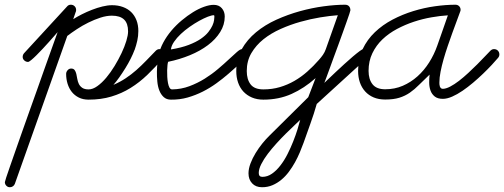

<svg xmlns="http://www.w3.org/2000/svg" viewBox="-142 -409 2113 805"><path d="M-24.4 -149.4Q-33.2 -149.4 -40 -155.5Q-46.9 -161.6 -46.9 -170.4Q-46.9 -179.2 -41 -186L139.6 -382.3Q145.5 -389.2 154.8 -389.2Q164.6 -389.2 170.9 -382.8Q177.2 -376.5 177.2 -366.7Q177.2 -364.3 176.3 -360.4L175.8 -359.9L165 -328.6Q181.2 -338.9 201.4 -349.1Q221.7 -359.4 243.7 -367.9Q265.6 -376.5 287.4 -381.8Q309.1 -387.2 328.1 -387.2Q353 -387.2 373.5 -379.6Q394 -372.1 408.2 -358.2Q422.4 -344.2 430.2 -324.2Q438 -304.2 438 -278.8Q438 -258.3 433.6 -238.5Q429.2 -218.8 422.4 -199.7L421.9 -199.2Q416 -183.1 406 -163.1Q396 -143.1 383.5 -123Q371.1 -103 358.2 -84.7Q345.2 -66.4 333.5 -53.2Q361.8 -65.4 385.3 -81.1Q408.7 -96.7 429.7 -115.2Q450.7 -133.8 470.5 -154.3Q490.2 -174.8 511.2 -196.3Q518.1 -203.1 526.4 -203.1Q536.1 -203.1 542.5 -196.8Q548.8 -190.4 548.8 -180.7Q548.8 -173.3 543 -166.5Q509.8 -127.9 476.3 -95.7Q442.9 -63.5 405.5 -40.3Q368.2 -17.1 325 -4.2Q281.7 8.8 229.5 8.8Q206.1 8.8 188.5 0Q170.9 -8.8 159.2 -23.4Q147.5 -38.1 141.4 -57.6Q135.3 -77.1 135.3 -99.1Q135.3 -107.4 141.4 -114.5Q147.5 -121.6 156.2 -121.6Q166.5 -121.6 171.1 -115Q175.8 -108.4 178 -98.9Q180.2 -89.4 182.1 -77.9Q184.1 -66.4 188.7 -56.9Q193.4 -47.4 202.9 -40.8Q212.4 -34.2 229.5 -34.2Q247.1 -34.2 266.1 -47.9Q285.2 -61.5 303.5 -83.3Q321.8 -105 338.4 -132.3Q355 -159.7 367.7 -186.5Q380.4 -213.4 387.7 -237.5Q395 -261.7 395 -277.3Q395 -311 378.2 -327.1Q361.3 -343.3 327.1 -343.3Q304.7 -343.3 279.1 -335Q253.4 -326.7 228.3 -314.2Q203.1 -301.8 180.2 -286.6Q157.2 -271.5 140.1 -258.3L-79.6 361.3Q-82 368.2 -87.9 372.1Q-93.8 376 -100.6 376Q-109.4 376 -115.5 369.6Q-121.6 363.3 -121.6 354.5Q-121.6 352.5 -116 335.2Q-110.4 317.9 -100.3 289.3Q-90.3 260.7 -77.1 222.9Q-64 185.1 -48.8 142.3Q-33.7 99.6 -17.6 54.4Q-1.5 9.3 14.2 -34.7Q29.8 -78.6 43.9 -118.7Q58.1 -158.7 69.6 -190.7Q81.1 -222.7 88.9 -244.6Q96.7 -266.6 99.6 -274.4Q95.2 -269.5 85.7 -258.5Q76.2 -247.6 63.7 -233.6Q51.3 -219.7 37.4 -204.8Q23.4 -189.9 11.2 -177.7Q-1 -165.5 -10.7 -157.5Q-20.5 -149.4 -24.4 -149.4Z M563 -149.9Q561.5 -146.5 560.3 -136.7Q559.1 -127 558.8 -114Q558.6 -101.1 559.3 -86.9Q560.1 -72.8 562.3 -61Q564.5 -49.3 568.6 -41.7Q572.8 -34.2 579.6 -34.2Q617.7 -34.7 652.1 -47.6Q686.5 -60.5 716.6 -79.3Q746.6 -98.1 772.2 -119.9Q797.9 -141.6 817.6 -160.2Q837.4 -178.7 851.3 -190.9Q865.2 -203.1 872.6 -203.1Q880.9 -203.1 888.2 -197.3Q895.5 -191.4 895.5 -182.1Q895.5 -177.7 894.3 -173.6Q893.1 -169.4 889.6 -166.5Q875.5 -154.3 856.7 -136.5Q837.9 -118.7 814.9 -98.9Q792 -79.1 765.4 -59.8Q738.8 -40.5 708.5 -25.1Q678.2 -9.8 644.8 -0.2Q611.3 9.3 574.7 8.8Q556.2 8.8 544.4 -2Q532.7 -12.7 526.1 -29.5Q519.5 -46.4 517.6 -67.1Q515.6 -87.9 515.9 -108.6Q516.1 -129.4 518.6 -147.5Q521 -165.5 522.9 -177.2Q528.3 -204.1 542.5 -230.5Q556.6 -256.8 576.4 -280.3Q596.2 -303.7 619.9 -323.5Q643.6 -343.3 667.2 -357.9Q690.9 -372.6 713.6 -380.6Q736.3 -388.7 753.9 -388.7Q775.9 -388.7 788.1 -374.5Q800.3 -360.4 800.3 -339.8Q800.3 -305.2 781.2 -274.7Q762.2 -244.1 729.7 -219.7Q697.3 -195.3 654.1 -177.5Q610.8 -159.7 563 -149.9ZM574.7 -201.7Q618.7 -209 649.2 -220.7Q679.7 -232.4 700 -246.3Q720.2 -260.3 731.7 -274.9Q743.2 -289.6 748.8 -302.2Q754.4 -314.9 755.6 -324.7Q756.8 -334.5 756.8 -338.4Q756.8 -339.4 756.6 -342.3Q756.3 -345.2 754.4 -345.2Q745.6 -345.2 729.2 -338.9Q712.9 -332.5 693.4 -321.8Q673.8 -311 653.3 -296.6Q632.8 -282.2 616 -266.4Q599.1 -250.5 587.6 -233.6Q576.2 -216.8 574.7 -201.7Z M1384.3 -204.6Q1392.6 -204.6 1398.9 -198.5Q1405.3 -192.4 1405.3 -184.1Q1405.3 -173.8 1397.9 -166.5L1186 26.9Q1174.3 68.4 1159.7 108.6Q1145 148.9 1130.9 189.5Q1124 208.5 1115.2 229.5Q1106.4 250.5 1095 271.2Q1083.5 292 1069.3 311Q1055.2 330.1 1037.8 344.5Q1020.5 358.9 1000.5 367.4Q980.5 376 956.5 376Q930.2 376 915 359.6Q899.9 343.3 899.9 317.9Q899.9 298.3 908.2 276.4Q916.5 254.4 929.4 233.2Q942.4 211.9 957.5 193.1Q972.7 174.3 986.3 161.1L1150.4 -1.5L1181.2 -81.5Q1133.8 -39.1 1080.3 -15.1Q1026.9 8.8 962.4 8.8Q935.5 8.8 914.3 -0.2Q893.1 -9.3 878.4 -25.1Q863.8 -41 856.2 -63Q848.6 -85 848.6 -111.3Q848.6 -162.1 871.3 -202.4Q894 -242.7 931.4 -273.7Q968.8 -304.7 1016.8 -326.4Q1064.9 -348.1 1115.5 -362.1Q1166 -376 1215.3 -382.6Q1264.6 -389.2 1304.7 -389.2Q1315.4 -389.2 1321.3 -382.8Q1327.1 -376.5 1327.1 -365.7Q1327.1 -363.8 1322.8 -350.8Q1318.4 -337.9 1311.3 -317.6Q1304.2 -297.4 1294.9 -271.7Q1285.6 -246.1 1275.9 -219.2Q1266.1 -192.4 1256.3 -166Q1246.6 -139.6 1238.8 -117.9Q1231 -96.2 1225.3 -81.1Q1219.7 -65.9 1217.8 -61.5Q1223.1 -66.4 1236.3 -79.1Q1249.5 -91.8 1266.4 -107.7Q1283.2 -123.5 1302 -140.6Q1320.8 -157.7 1337.4 -171.9Q1354 -186 1366.7 -195.3Q1379.4 -204.6 1384.3 -204.6ZM1274.4 -345.2Q1241.7 -342.8 1200.9 -336.2Q1160.2 -329.6 1117.7 -317.6Q1075.2 -305.7 1034.7 -287.6Q994.1 -269.5 962.6 -244.4Q931.2 -219.2 911.9 -186.3Q892.6 -153.3 892.6 -111.3Q892.6 -76.2 908.7 -55.2Q924.8 -34.2 962.4 -34.2Q999 -34.2 1031.2 -43.7Q1063.5 -53.2 1092.3 -69.8Q1121.1 -86.4 1146.7 -109.1Q1172.4 -131.8 1195.8 -158.7Q1204.6 -168.5 1212.2 -179.4Q1219.7 -190.4 1224.1 -203.1ZM1116.7 93.3Q1108.4 101.6 1092.3 116.7Q1076.2 131.8 1056.6 151.1Q1037.1 170.4 1017.1 192.4Q997.1 214.4 980.5 236.3Q963.9 258.3 953.4 279.1Q942.9 299.8 942.9 316.4Q942.9 332.5 958 332.5Q979.5 332.5 998.5 319.1Q1017.6 305.7 1033.9 284.4Q1050.3 263.2 1063.7 236.6Q1077.1 210 1087.6 183.3Q1098.1 156.7 1105.5 132.8Q1112.8 108.9 1116.7 93.3Z M1659.2 -96.2Q1634.3 -72.8 1615.2 -53.5Q1596.2 -34.2 1576.4 -20.5Q1556.6 -6.8 1532.5 0.7Q1508.3 8.3 1473.1 8.3Q1445.8 8.3 1424.8 -0.5Q1403.8 -9.3 1389.2 -25.4Q1374.5 -41.5 1366.9 -63.5Q1359.4 -85.4 1359.4 -111.8Q1359.4 -162.6 1378.4 -202.9Q1397.5 -243.2 1429.7 -273.9Q1461.9 -304.7 1503.7 -326.7Q1545.4 -348.6 1590.8 -362.5Q1636.2 -376.5 1681.9 -382.8Q1727.5 -389.2 1767.6 -389.2Q1776.9 -389.2 1783 -383.1Q1789.1 -377 1789.1 -367.7Q1789.1 -365.2 1788.6 -363.5Q1788.1 -361.8 1787.1 -359.4Q1781.2 -343.3 1772.7 -320.3Q1764.2 -297.4 1754.6 -271.2Q1745.1 -245.1 1735.4 -216.6Q1725.6 -188 1717.8 -160.6Q1710 -133.3 1705.1 -108.2Q1700.2 -83 1700.2 -63.5Q1700.2 -60.1 1700.4 -55.4Q1700.7 -50.8 1702.1 -46.6Q1703.6 -42.5 1706.5 -39.6Q1709.5 -36.6 1714.4 -36.6Q1727.5 -36.6 1745.4 -45.9Q1763.2 -55.2 1782.5 -70.1Q1801.8 -85 1821.5 -103.3Q1841.3 -121.6 1859.1 -139.4Q1877 -157.2 1891.1 -172.4Q1905.3 -187.5 1914.1 -196.3Q1920.9 -203.1 1929.2 -203.1Q1939 -203.1 1945.3 -196.8Q1951.7 -190.4 1951.7 -180.7Q1951.7 -172.9 1946.3 -166.5Q1936 -154.3 1919.7 -136.7Q1903.3 -119.1 1883.5 -100.1Q1863.8 -81.1 1841.6 -62.3Q1819.3 -43.5 1797.1 -28.3Q1774.9 -13.2 1753.7 -3.9Q1732.4 5.4 1714.8 5.4Q1692.9 5.4 1680.7 -4.4Q1668.5 -14.2 1663.1 -29.1Q1657.7 -43.9 1657.5 -61.8Q1657.2 -79.6 1659.2 -96.2ZM1735.8 -344.7Q1704.1 -342.8 1667.2 -336.4Q1630.4 -330.1 1593.5 -317.9Q1556.6 -305.7 1522.2 -287.4Q1487.8 -269 1461.4 -243.9Q1435.1 -218.8 1419.2 -185.8Q1403.3 -152.8 1403.3 -111.8Q1403.3 -76.7 1419.9 -55.7Q1436.5 -34.7 1473.1 -34.7Q1512.7 -34.7 1546.6 -49.3Q1580.6 -64 1608.4 -88.9Q1636.2 -113.8 1657.2 -147Q1678.2 -180.2 1691.4 -217.8Q1702.6 -249.5 1713.6 -281Q1724.6 -312.5 1735.8 -344.7Z"/></svg>

Font: Helvetia Verbundene
Style: Regular
Weight: 400
Designer: Peter Wiegel, original typeface by Carl Albert Fahrenwaldt 1901
Foundry: Peter Wiegel
Version: Version 2.000